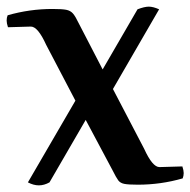

<svg xmlns="http://www.w3.org/2000/svg" viewBox="-31 -543 573 578"><path d="M417 -523Q404 -523 383 -515L278 -334L206 -473Q196 -494 188.5 -502.5Q181 -511 168.5 -513.5Q156 -516 127 -516Q58 -516 -8 -497Q-11 -490 -11 -481Q-11 -473 -7 -461L62 -463Q83 -463 108 -408L196 -240L53 6Q70 15 86 15Q102 15 118 6L227 -182L308 -30Q319 -8 325 0Q331 8 343 10.5Q355 13 384 13Q453 13 519 -6Q522 -14 522 -22Q522 -30 518 -42L449 -40Q428 -40 403 -95L309 -275L448 -515Q430 -523 417 -523Z"/></svg>

Font: Federant
Style: Regular
Weight: 400
Designer: Olexa M. Volochay, Alexei Vanyashin, Otto Ludwig Naegele
Foundry: Cyreal (www.cyreal.org)
Version: Version 1.011; ttfautohint (v1.4.1)